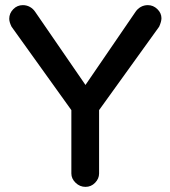

<svg xmlns="http://www.w3.org/2000/svg" viewBox="-20 -715 664 748"><path d="M258 -39V-286L25 -611Q16 -629 16 -642Q16 -663 31.5 -679Q47 -695 69 -695Q84 -695 96.5 -688Q109 -681 117 -669L313 -384L508 -669Q516 -681 528.5 -688Q541 -695 556 -695Q577 -695 593 -679.5Q609 -664 609 -644Q609 -631 600 -611L366 -286V-39Q366 -19 350.5 -3Q335 13 313 13Q291 13 274.5 -3Q258 -19 258 -39Z"/></svg>

Font: 寒蝉全圆体 Bold
Style: Regular
Weight: 700
Designer: Warren2060
      Designed by Motoya company      

      [Varela Round]
      Joe Prince(Latin component); Avraham Cornf
Foundry: ChillType
Version: Version 3.200